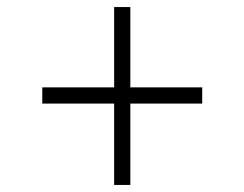

<svg xmlns="http://www.w3.org/2000/svg" viewBox="-20 -525 694 545"><path d="M100 -277H304V-505H350V-277H554V-231H350V0H304V-231H100Z"/></svg>

Font: GFS Baskerville
Style: Regular
Weight: 400
Designer: George Matthiopoulos
Foundry: George Matthiopoulos
Version: Version 1.0